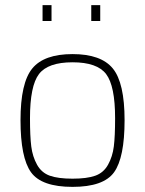

<svg xmlns="http://www.w3.org/2000/svg" viewBox="-20 -720 566 749"><path d="M106 -453Q152 -509 263 -509Q374 -509 420 -453Q466 -397 466 -251Q466 -105 425 -48Q384 9 263 9Q142 9 101 -48Q60 -105 60 -251Q60 -397 106 -453ZM429 -259Q429 -385 394 -431Q359 -477 263 -477Q167 -477 132 -431Q97 -385 97 -259Q97 -188 102 -148.5Q107 -109 124.5 -77.5Q142 -46 174.5 -34.5Q207 -23 263 -23Q319 -23 351.5 -34.5Q384 -46 401.5 -77.5Q419 -109 424 -148.5Q429 -188 429 -259ZM146 -638V-700H181V-638ZM336 -638V-700H371V-638Z"/></svg>

Font: Titillium Web
Style: Thin
Weight: 200
Version: Version 1.001;PS 57.000;hotconv 1.0.70;makeotf.lib2.5.55311